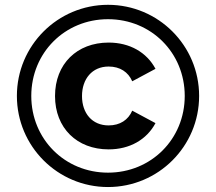

<svg xmlns="http://www.w3.org/2000/svg" viewBox="-20 -752 880 782"><path d="M48.8 -361.3C48.8 -156.2 214.8 9.8 419.9 9.8C625 9.8 791 -156.2 791 -361.3C791 -566.4 625 -732.4 419.9 -732.4C214.8 -732.4 48.8 -566.4 48.8 -361.3ZM107.4 -361.3C107.4 -537.1 244.1 -673.8 419.9 -673.8C595.7 -673.8 732.4 -537.1 732.4 -361.3C732.4 -185.5 595.7 -48.8 419.9 -48.8C244.1 -48.8 107.4 -185.5 107.4 -361.3ZM314 -360.8C314 -430.7 355.5 -481 422.4 -481C468.8 -481 502.4 -458.5 518.6 -420.9L613.3 -471.7C577.6 -538.6 508.8 -578.6 422.4 -578.6C293.5 -578.6 204.1 -491.7 204.1 -360.8C204.1 -230.5 293.5 -143.6 422.4 -143.6C508.8 -143.6 577.6 -183.6 613.3 -250.5L518.6 -301.3C502.4 -263.7 468.8 -241.2 422.4 -241.2C355.5 -241.2 314 -290.5 314 -360.8Z"/></svg>

Font: Giphurs ExtraBold
Style: Regular
Weight: 800
Version: Version 1.000